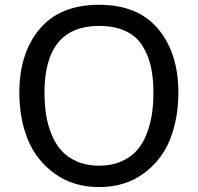

<svg xmlns="http://www.w3.org/2000/svg" viewBox="-20 -756 813 790"><path d="M713.9 -375C713.9 -483.1 686.2 -570.3 630.9 -636.7C575.5 -703.1 494.5 -736.3 387.7 -736.3C280.3 -736.3 198.7 -703.1 143.1 -636.7C87.4 -570.3 59.6 -483.1 59.6 -375C59.6 -304 71.1 -239.9 94.2 -182.6C117.4 -125.3 154.3 -78.3 205.1 -41.5C255.9 -4.7 316.7 13.7 387.7 13.7C458.7 13.7 519.4 -4.7 569.8 -41.5C620.3 -78.3 656.9 -125.3 679.7 -182.6C702.5 -239.9 713.9 -304 713.9 -375ZM611.3 -375C611.3 -343.1 609.2 -313.3 605 -285.6C600.7 -258 593.4 -230.8 583 -204.1C572.6 -177.4 559.1 -154.8 542.5 -136.2C525.9 -117.7 504.4 -102.7 478 -91.3C451.7 -79.9 421.5 -74.2 387.7 -74.2C353.8 -74.2 323.7 -79.9 297.4 -91.3C271 -102.7 249.5 -117.7 232.9 -136.2C216.3 -154.8 202.6 -177.2 191.9 -203.6C181.2 -230 173.7 -257.2 169.4 -285.2C165.2 -313.2 163.1 -343.1 163.1 -375C163.1 -557.9 238 -649.4 387.7 -649.4C430 -649.4 466.1 -642.4 496.1 -628.4C526 -614.4 549.2 -594.6 565.4 -568.8C581.7 -543.1 593.4 -514.5 600.6 -482.9C607.7 -451.3 611.3 -415.4 611.3 -375Z"/></svg>

Font: FreeUniversal
Style: Regular
Weight: 400
Version: Version 1.001